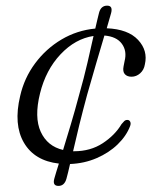

<svg xmlns="http://www.w3.org/2000/svg" viewBox="-20 -564 526 662"><path d="M280.5 -237.5Q265.5 -182 253.2 -132.2Q241 -82.5 232 -42.5Q233.5 -42.5 235.5 -42.5Q292 -42.5 334.2 -70.2Q376.5 -98 399 -136Q404 -142 408.2 -146.2Q412.5 -150.5 419 -150.5Q426 -150.5 429 -144.2Q432 -138 428.5 -129Q415.5 -95 385.5 -66Q355.5 -37 313.2 -18.8Q271 -0.5 221.5 1.5Q218 17.5 214.8 30.2Q211.5 43 209 52.5Q202 77 181.5 77Q160 77 167.5 51Q170 41.5 174 28.8Q178 16 183 0Q99 -9.5 62.5 -72Q26 -134.5 49.5 -233Q63.5 -295 101 -345.5Q138.5 -396 192 -427.8Q245.5 -459.5 308.5 -465.5Q312.5 -483 315.8 -496.8Q319 -510.5 321.5 -520Q328 -544.5 349.5 -544.5Q370 -544.5 363 -518.5Q360.5 -509 356.5 -496Q352.5 -483 348 -466.5Q421.5 -463.5 456 -426.5Q490.5 -389.5 479.5 -342Q476.5 -323 463.2 -311.2Q450 -299.5 433.5 -299.5Q418.5 -299.5 410.5 -308.2Q402.5 -317 406 -335L409.5 -353Q418.5 -388 400.2 -413Q382 -438 340 -441.5Q328 -401 312.5 -348.5Q297 -296 280.5 -237.5ZM118 -242Q97.5 -159.5 120.5 -109.5Q143.5 -59.5 197.5 -47Q209.5 -86 224 -134.5Q238.5 -183 253 -237.5Q269.5 -295.5 281.5 -347.5Q293.5 -399.5 302.5 -440Q239.5 -430.5 188.8 -376.8Q138 -323 118 -242Z"/></svg>

Font: Fraunces 9pt S050 Light
Style: Italic
Weight: 300
Italic angle: -16°
Version: Version 1.000; ttfautohint (v1.8.3)